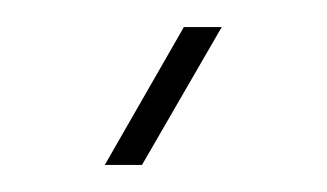

<svg xmlns="http://www.w3.org/2000/svg" viewBox="-20 -762 242 142"><path d="M57.5 -640 116 -742H144L85 -640Z"/></svg>

Font: Big Shoulders Stencil Display ExtraLight
Style: Regular
Weight: 250
Designer: Patric King
Foundry: XO Type Co
Version: Version 2.001